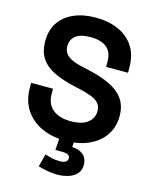

<svg xmlns="http://www.w3.org/2000/svg" viewBox="-134 -801 875 1102"><g transform="rotate(15 303.0 -250.0)"><path d="M309 14Q228 14 166 -15Q104 -44 69 -98Q34 -152 34 -228V-256H164V-228Q164 -165 203 -133.5Q242 -102 309 -102Q377 -102 410.5 -129Q444 -156 444 -198Q444 -227 427.5 -245Q411 -263 379.5 -274.5Q348 -286 303 -296L280 -301Q208 -317 156.5 -341.5Q105 -366 77.5 -406Q50 -446 50 -510Q50 -574 80.5 -619.5Q111 -665 166.5 -689.5Q222 -714 297 -714Q372 -714 430.5 -688.5Q489 -663 522.5 -612.5Q556 -562 556 -486V-456H426V-486Q426 -526 410.5 -550.5Q395 -575 366 -586.5Q337 -598 297 -598Q237 -598 208.5 -575.5Q180 -553 180 -514Q180 -488 193.5 -470Q207 -452 234 -440Q261 -428 303 -419L326 -414Q401 -398 456.5 -373Q512 -348 543 -307Q574 -266 574 -202Q574 -138 541.5 -89.5Q509 -41 449.5 -13.5Q390 14 309 14ZM315 214Q283 214 252.5 208Q222 202 200 195L220 120Q239 126 260.5 131Q282 136 309 136Q329 136 342 129Q355 122 355 107Q355 93 343.5 86.5Q332 80 306 80H268L275 -20H361L357 39Q395 39 421.5 60Q448 81 448 122Q448 154 429 174.5Q410 195 379.5 204.5Q349 214 315 214Z"/></g></svg>

Font: Space Grotesk Variable Light
Style: Regular
Weight: 300
Designer: Florian Karsten
Foundry: Florian Karsten
Version: Version 2.000